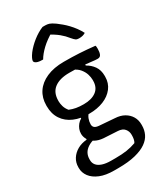

<svg xmlns="http://www.w3.org/2000/svg" viewBox="-254 -924 1108 1280"><g transform="rotate(-30 300.0 -284.0)"><path d="M162 -72Q162 -91 168.5 -107.5Q175 -124 186.5 -138Q198 -152 214 -161V-177L283 -174Q265 -158 257 -137Q249 -116 249 -95Q249 -79 259 -70Q269 -61 292 -59L409 -50Q451 -48 480.5 -31Q510 -14 526 13Q542 40 542 74V83Q542 117 528 147Q514 177 481.5 200Q449 223 395 236.5Q341 250 262 250H231Q167 250 123.5 232Q80 214 57.5 184Q35 154 35 118V111Q35 76 53 47.5Q71 19 102.5 1Q134 -17 175 -20V-39L227 0Q193 8 170.5 22.5Q148 37 137 57Q126 77 126 103V110Q126 132 139.5 148.5Q153 165 180 174Q207 183 246 183H280Q331 183 367 177.5Q403 172 439 159Q446 148 448.5 134Q451 120 451 107V100Q451 75 435 55.5Q419 36 384 34L277 28Q240 25 214 10.5Q188 -4 175 -26.5Q162 -49 162 -72ZM321 -473 417 -476V-451Q450 -433 471 -403Q492 -373 492 -329V-322Q492 -273 464 -236.5Q436 -200 387.5 -180.5Q339 -161 278 -161Q212 -160 162 -181.5Q112 -203 84 -245Q56 -287 56 -346V-352Q56 -410 85 -453.5Q114 -497 169.5 -521.5Q225 -546 303 -546Q367 -546 421 -543Q475 -540 539 -533Q541 -529 541.5 -521.5Q542 -514 542 -507Q542 -482 535 -466Q528 -450 509 -450Q491 -450 466 -453.5Q441 -457 401 -460.5Q361 -464 297 -464Q223 -464 182 -433Q141 -402 141 -339V-333Q141 -317 147 -295.5Q153 -274 170 -253Q194 -243 219 -238.5Q244 -234 277 -234Q338 -234 373.5 -260.5Q409 -287 409 -339V-346Q409 -365 402 -388.5Q395 -412 376.5 -435Q358 -458 321 -473ZM296 -818Q300 -818 304.5 -818Q309 -818 316 -818Q332 -818 346.5 -813.5Q361 -809 388 -790Q404 -778 422 -763Q440 -748 457.5 -729.5Q475 -711 491 -689.5Q507 -668 520 -643Q509 -636 497 -633Q485 -630 469 -630Q454 -630 445 -636Q436 -642 421 -660Q400 -687 371.5 -710.5Q343 -734 292 -761L349 -747H284L339 -762Q282 -729 246 -695Q210 -661 191 -628H185Q165 -628 152 -631.5Q139 -635 132.5 -641Q126 -647 126 -653Q126 -660 132 -673.5Q138 -687 152 -706Q165 -723 181.5 -739.5Q198 -756 217 -771Q236 -786 256 -798Q276 -810 296 -818Z"/></g></svg>

Font: Recursive Casual
Style: Regular
Weight: 400
Version: Version 1.047